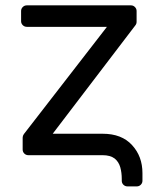

<svg xmlns="http://www.w3.org/2000/svg" viewBox="-20 -565 580 699"><path d="M423.3 93V86.6Q423.3 63.6 418 44.4Q412.3 24.1 397.4 12.1Q381.4 0 353.7 0H83.5Q74.6 0 68.5 -6Q62.5 -12.1 62.5 -20.6V-63.9Q62.5 -70.7 66.8 -76.7L369.3 -467.3H77.8Q68.9 -467.3 62.9 -473.4Q56.8 -479.4 56.8 -487.9V-524.9Q56.8 -533.4 62.9 -539.4Q68.9 -545.5 77.8 -545.5H456.7Q465.2 -545.5 471.2 -539.4Q477.3 -533.4 477.3 -524.9V-485.8Q477.3 -478.3 473 -473L171.9 -78.1H353.7Q423.3 -78.1 460.9 -36.6Q498.6 4.3 498.6 65.3V93Q498.6 101.6 492.5 107.6Q486.5 113.6 478 113.6H444.2Q435.4 113.6 429.3 107.6Q423.3 101.6 423.3 93Z"/></svg>

Font: DeltaSans
Style: Regular
Weight: 400
Designer: Rasmus Andersson
Foundry: rsms
Version: Version 3.012